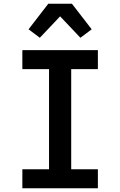

<svg xmlns="http://www.w3.org/2000/svg" viewBox="-20 -1002 640 1022"><path d="M99 0V-101H241V-634H99V-735H501V-634H359V-101H501V0ZM192 -801 132 -846 237 -982H363L468 -846L408 -801L300 -915Z"/></svg>

Font: Iosevka Extended
Style: Bold
Weight: 700
Width: 7
Monospace: yes
Designer: Belleve Invis
Foundry: Belleve Invis
Version: Version 32.5.0; ttfautohint (v1.8.4)